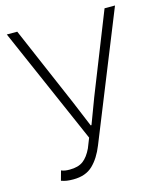

<svg xmlns="http://www.w3.org/2000/svg" viewBox="-111 -810 763 905"><g transform="rotate(-15 270.5 -357.5)"><path d="M135 13Q116 13 103 11Q90 9 76 4L89 -43Q98 -39 108 -37.5Q118 -36 130 -36Q172 -36 196 -54Q220 -72 238 -110L257 -158L8 -728H59L227 -337L279 -212H283L330 -337L485 -728H536L288 -112Q265 -54 230 -20.5Q195 13 135 13Z"/></g></svg>

Font: Noto Sans TC ExtraLight
Style: Regular
Weight: 250
Designer: Ryoko NISHIZUKA  (kana, bopomofo & ideographs); Paul D. Hunt (Latin, Greek & Cyrillic); Sandoll Communications , Soo-you
Foundry: Adobe
Version: Version 2.004-H2;hotconv 1.0.118;makeotfexe 2.5.65603